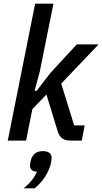

<svg xmlns="http://www.w3.org/2000/svg" viewBox="-20 -760 553 1038"><path d="M170 -740H269L195 -373L167 -269H178L253 -366L395 -520H513L311 -308L381 -82H438L422 0H361Q332 0 315.5 -12.5Q299 -25 291 -53L231 -249L155 -170L121 0H22ZM211 57Q259 57 259 94Q259 99 257.5 109Q256 119 254 128Q246 160 223.5 195.5Q201 231 167 258H108Q134 237 151.5 215Q169 193 180 168Q162 168 152 159Q142 150 142 136Q142 131 143.5 121Q145 111 148 102Q163 57 211 57Z"/></svg>

Font: IBM Plex Sans Cond Medm
Style: Italic
Weight: 500
Width: 3
Italic angle: -11°
Designer: Mike Abbink, Paul van der Laan, Pieter van Rosmalen
Foundry: Bold Monday
Version: Version 1.3